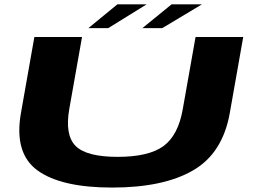

<svg xmlns="http://www.w3.org/2000/svg" viewBox="-20 -842 1151 866"><path d="M486 4Q255.5 4 149 -73.5Q42.5 -151 74.5 -332.5L135 -675H350L292.5 -350.5Q272 -233 321 -183.8Q370 -134.5 510.5 -134.5Q651 -134.5 717.5 -183.2Q784 -232 804.5 -350.5L862 -675H1077L1016.5 -332.5Q984.5 -151 850.8 -73.5Q717 4 486 4ZM622 -715 754 -822.5H891L711.5 -715ZM378.5 -715 509.5 -822.5H641.5L468 -715Z"/></svg>

Font: Anybody UltraExpanded Regular
Style: Bold Italic
Weight: 700
Width: 9
Italic angle: -10°
Designer: Tyler Finck
Foundry: Etcetera Type Company
Version: Version 1.010; ttfautohint (v1.8.3) -l 8 -r 50 -G 200 -x 14 